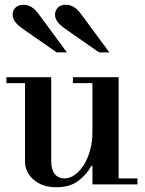

<svg xmlns="http://www.w3.org/2000/svg" viewBox="-20 -774 610 806"><path d="M478 -25H557V0H368V-78H364Q342 -39 307 -13.5Q272 12 216 12Q158 12 121.5 -19.5Q85 -51 85 -97V-425H7V-450H195V-100Q195 -62 210 -43.5Q225 -25 251 -25Q273 -25 294 -40Q315 -55 331.5 -81Q348 -107 358 -142.5Q368 -178 368 -219V-425H286V-450H478ZM396 -554 261 -648Q229 -670 220 -684.5Q211 -699 211 -712Q211 -730 223 -742Q235 -754 257 -754Q273 -754 288.5 -745.5Q304 -737 321 -714L439 -554ZM218 -554 83 -648Q51 -670 42 -684.5Q33 -699 33 -712Q33 -730 45 -742Q57 -754 79 -754Q95 -754 110.5 -745.5Q126 -737 143 -714L261 -554Z"/></svg>

Font: Libre Bodoni
Style: Regular
Weight: 400
Designer: Pablo Impallari, Rodrigo Fuenzalida
Foundry: Pablo Impallari, Rodrigo Fuenzalida
Version: Version 1.001; ttfautohint (v1.5.65-e2d9)